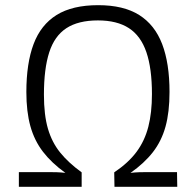

<svg xmlns="http://www.w3.org/2000/svg" viewBox="-20 -723 759 743"><path d="M360 -703Q458 -703 518.5 -665Q579 -627 607.5 -552.5Q636 -478 636 -367Q636 -289 620.5 -233Q605 -177 571.5 -134Q538 -91 485 -54Q503 -56 518.5 -56.5Q534 -57 550 -57H665L666 0H423L422 -56Q477 -93 508.5 -135.5Q540 -178 554 -232.5Q568 -287 568 -359Q568 -458 546.5 -521Q525 -584 479 -614Q433 -644 359 -644Q283 -644 237 -614Q191 -584 170.5 -520.5Q150 -457 150 -357Q150 -278 165.5 -225Q181 -172 213 -132.5Q245 -93 296 -56V0H53V-57H168Q184 -57 200 -56.5Q216 -56 233 -54Q180 -92 146.5 -135.5Q113 -179 97.5 -235Q82 -291 82 -367Q82 -478 110 -552.5Q138 -627 199 -665Q260 -703 360 -703Z"/></svg>

Font: Exo 2 Light
Style: Regular
Weight: 300
Designer: Natanael Gama
Foundry: Natanael Gama
Version: Version 2.010